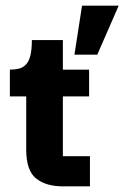

<svg xmlns="http://www.w3.org/2000/svg" viewBox="-20 -661 441 681"><path d="M203 0Q143 0 108 -28Q73 -56 73 -130V-332H203V-107H299V0ZM15 -319V-414Q33 -414 47 -417.5Q61 -421 71.5 -431.5Q82 -442 87.5 -463Q93 -484 93 -519H203V-414H296V-319ZM244 -467 271 -641H401L325 -467Z"/></svg>

Font: Darker Grotesque Black
Style: Regular
Weight: 900
Designer: Gabriel Lam
Foundry: TypeRant
Version: Version 1.000;gftools[0.9.28]